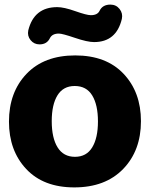

<svg xmlns="http://www.w3.org/2000/svg" viewBox="-20 -800 652 835"><path d="M152 -607Q128 -607 113 -625.5Q98 -644 103 -668Q128 -769 229 -769Q258 -769 307.5 -751.5Q357 -734 375 -734Q404 -734 413 -753Q426 -780 460 -780Q485 -780 500 -761Q515 -742 510 -718Q486 -617 389 -617Q360 -617 305.5 -635.5Q251 -654 236 -654Q207 -654 197 -634Q184 -607 152 -607ZM303 15Q169 15 94 -65Q19 -145 19 -271Q19 -399 95.5 -479Q172 -559 307 -559Q442 -559 517.5 -479Q593 -399 593 -273Q593 -145 515.5 -65Q438 15 303 15ZM305 -426Q255 -426 230 -385.5Q205 -345 205 -273Q205 -200 230.5 -159Q256 -118 306 -118Q356 -118 381 -159Q406 -200 406 -272Q406 -344 381 -385Q356 -426 305 -426Z"/></svg>

Font: Jellee Roman
Style: Regular
Weight: 400
Designer: Alfredo Marco Pradil
Foundry: Alfredo Marco Pradil
Version: Version 1.016;PS 001.016;hotconv 1.0.88;makeotf.lib2.5.64775